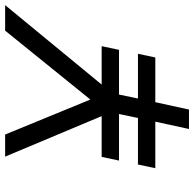

<svg xmlns="http://www.w3.org/2000/svg" viewBox="-24 -714 739 730"><g transform="rotate(-90 345.0 -349.5)"><path d="M321 -128 293 0H219L247 -128H70L84 -194H261L276 -266H99L113 -332H268L114 -699H198L331 -375L593 -699H690L388 -332H534L520 -266H350L335 -194H505L491 -128Z"/></g></svg>

Font: Fragment Mono SC
Style: Italic
Weight: 400
Italic angle: -12°
Monospace: yes
Designer: Wei Huang based on Nimbus Sans by URW Studio, based on Helvetica by Max Miedinger.
Foundry: Wei Huang
Version: Version 1.012; ttfautohint (v1.8.4.7-5d5b)